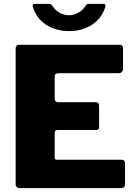

<svg xmlns="http://www.w3.org/2000/svg" viewBox="-20 -974 703 994"><path d="M78 -742H601Q617 -742 617 -723V-619Q617 -608 611 -601.5Q605 -595 593 -595H284Q263 -595 263 -577V-464Q263 -455 267.5 -450Q272 -445 279 -445H474Q493 -445 493 -427V-316Q493 -301 477 -301H278Q263 -301 263 -287V-160Q263 -153 265.5 -150Q268 -147 274 -147H607Q617 -147 622 -143Q627 -139 627 -130V-20Q627 0 606 0H85Q72 0 66.5 -5.5Q61 -11 61 -23V-721Q61 -742 78 -742ZM525 -937Q506 -878 455.5 -845.5Q405 -813 338 -813Q271 -813 220 -845Q169 -877 150 -939L149 -944Q149 -954 160 -954H231Q239 -954 243.5 -951.5Q248 -949 253 -941Q266 -921 289 -908Q312 -895 338 -895Q362 -895 386 -908.5Q410 -922 422 -942Q426 -950 430 -952Q434 -954 440 -954H513Q522 -954 524.5 -950Q527 -946 525 -937Z"/></svg>

Font: Libre Franklin ExtraBold
Style: Regular
Weight: 800
Designer: Pablo Impallari, Rodrigo Fuenzalida
Foundry: Impallari Type
Version: Version 1.002; ttfautohint (v1.5)